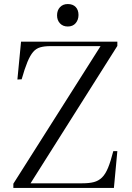

<svg xmlns="http://www.w3.org/2000/svg" viewBox="-20 -929 651 949"><path d="M46 0V-21L477 -701H228Q199 -701 178.5 -695Q158 -689 143.5 -672Q129 -655 115.5 -622.5Q102 -590 87 -537L66 -536L84 -723H560V-702L131 -23H387Q421 -23 444 -29Q467 -35 484 -51.5Q501 -68 514 -99.5Q527 -131 540 -182H560L543 0ZM315 -798Q291 -798 276.5 -813.5Q262 -829 262 -853Q262 -878 276.5 -893.5Q291 -909 315 -909Q340 -909 354 -894.5Q368 -880 368 -855Q368 -831 354 -814.5Q340 -798 315 -798Z"/></svg>

Font: Literata 60pt Light
Style: Regular
Weight: 300
Designer: Latin by Veronika Burian and Jose Scaglione. Greek by Irene Vlachou. Cyrillic by Vera Evstafieva.
Foundry: TypeTogether
Version: Version 3.103;gftools[0.9.29]